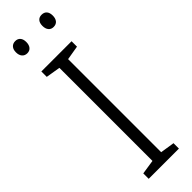

<svg xmlns="http://www.w3.org/2000/svg" viewBox="-304 -902 903 903"><g transform="rotate(-45 147.5 -451.0)"><path d="M248 0H47V-36L119 -47V-666L47 -678V-714H248V-678L177 -666V-47L248 -36ZM26 -862Q26 -881 35.5 -891.5Q45 -902 61 -902Q77 -902 86 -891.5Q95 -881 95 -862Q95 -843 86 -832Q77 -821 61 -821Q45 -821 35.5 -832Q26 -843 26 -862ZM202 -862Q202 -881 211 -891.5Q220 -902 236 -902Q253 -902 262 -891.5Q271 -881 271 -862Q271 -843 262 -832Q253 -821 236 -821Q220 -821 211 -832Q202 -843 202 -862Z"/></g></svg>

Font: Noto Sans Display Light
Style: Regular
Weight: 300
Designer: Monotype Design Team
Foundry: Monotype Imaging Inc.
Version: Version 2.003